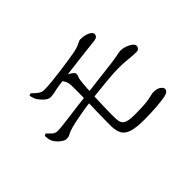

<svg xmlns="http://www.w3.org/2000/svg" viewBox="-112 -962 1225 1225"><g transform="rotate(-45 500.0 -350.0)"><path d="M610 -24Q540 -24 501.5 -36Q463 -48 448 -74.5Q433 -101 432 -146Q432 -167 432.5 -203.5Q433 -240 434 -282.5Q435 -325 436 -367.5Q437 -410 437 -443.5Q437 -477 437 -494Q437 -527 429.5 -544.5Q422 -562 407 -578L427 -589Q451 -584 470 -574.5Q489 -565 500.5 -555.5Q512 -546 512 -538Q512 -525 507.5 -517Q503 -509 501 -493Q497 -466 494.5 -422.5Q492 -379 490 -330.5Q488 -282 487 -238Q486 -194 487 -165Q487 -137 495 -120.5Q503 -104 525.5 -97Q548 -90 593 -90Q645 -90 677 -92.5Q709 -95 728 -99Q747 -103 757 -105.5Q767 -108 775 -108Q810 -108 827 -95Q844 -82 844 -70Q844 -58 834 -50Q824 -42 801 -37Q773 -32 722 -28Q671 -24 610 -24ZM175 -288Q162 -288 146 -298Q130 -308 116 -323.5Q102 -339 96 -355Q93 -363 91 -376Q89 -389 89 -401L104 -407Q120 -390 134.5 -377Q149 -364 170 -364Q187 -364 221.5 -368Q256 -372 298 -377.5Q340 -383 382.5 -388.5Q425 -394 458 -397Q534 -406 606.5 -415Q679 -424 723 -429Q752 -433 769 -436.5Q786 -440 796.5 -442Q807 -444 817 -444Q830 -444 845.5 -440Q861 -436 876 -428.5Q891 -421 900.5 -412Q910 -403 910 -393Q910 -381 902.5 -373Q895 -365 879 -365Q862 -365 839 -367Q816 -369 788.5 -371.5Q761 -374 732 -374Q686 -374 613 -367Q540 -360 459 -351Q425 -347 384.5 -340.5Q344 -334 308 -326.5Q272 -319 251 -313Q220 -304 207 -296Q194 -288 175 -288ZM290 -548Q271 -548 250 -567Q229 -586 217 -605Q212 -614 208.5 -625.5Q205 -637 201 -650L217 -657Q236 -637 255.5 -623Q275 -609 294 -610Q324 -610 365 -614Q406 -618 449.5 -624Q493 -630 531 -635.5Q569 -641 593 -646Q635 -654 655 -665Q675 -676 685 -676Q711 -676 731 -670Q751 -664 762.5 -654.5Q774 -645 774 -634Q774 -625 767 -617Q760 -609 739 -606Q714 -603 675.5 -599Q637 -595 593.5 -589.5Q550 -584 509 -579Q468 -574 435.5 -570Q403 -566 387 -564Q359 -560 333.5 -554Q308 -548 290 -548Z"/></g></svg>

Font: Noto Serif KR
Style: Regular
Weight: 400
Designer: Ryoko NISHIZUKA  (kana & ideographs); Frank Grießhammer (Latin, Greek & Cyrillic); Wenlong ZHANG  (bopomofo); Sandoll Co
Foundry: Adobe
Version: Version 2.003-H1;hotconv 1.1.1;makeotfexe 2.6.0